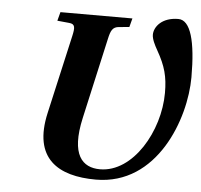

<svg xmlns="http://www.w3.org/2000/svg" viewBox="-52 -761 869 829"><g transform="rotate(5 383.0 -346.0)"><path d="M168 -654 219 -649C247 -647 246 -630 238 -594L161 -254C115 -52 230 15 393 15C659 15 766 -281 766 -461C766 -617 741 -707 688 -707C617 -707 584 -664 584 -630C584 -611 596 -587 609 -564C646 -499 658 -454 658 -384C658 -218 550 -31 407 -31C331 -31 277 -82 314 -246L392 -594C400 -630 407 -648 436 -650L480 -654L490 -692H178Z"/></g></svg>

Font: Heuristica
Style: Bold Italic
Weight: 700
Italic angle: -13°
Version: Version 1.0.1